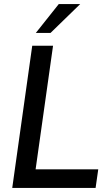

<svg xmlns="http://www.w3.org/2000/svg" viewBox="-20 -921 538 941"><path d="M138 -697H240L154.5 -91H461.5L448.5 0H40ZM268 -901H373L227.5 -759.5H155.5Z"/></svg>

Font: HK Grotesk Medium
Style: Italic
Weight: 500
Italic angle: -8°
Designer: Alfredo Marco Pradil
Foundry: Hanken Design Co.
Version: Version 3.004